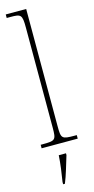

<svg xmlns="http://www.w3.org/2000/svg" viewBox="-148 -796 514 1053"><g transform="rotate(-15 109.5 -269.5)"><path d="M7 0H212V-20H200C127 -20 123 -24 123 -94V-760H7V-740H28C88 -740 95 -736 95 -662V-94C95 -24 91 -20 18 -20H7ZM70 208V221H80C97 181 116 113 129 71V61H88C85 111 78 159 70 208Z"/></g></svg>

Font: Noto Serif Georgian Condensed Thin
Style: Regular
Weight: 100
Width: 3
Designer: Monotype Design Team, Akaki Razmadze
Foundry: Google LLC
Version: Version 2.003